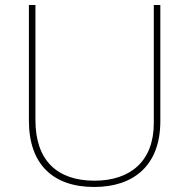

<svg xmlns="http://www.w3.org/2000/svg" viewBox="-20 -734 752 764"><path d="M618 -252V-714H592V-244C592 -92 498 -15 356 -15C207 -15 121 -96 121 -256V-714H95V-254C95 -81 190 10 355 10C510 10 618 -74 618 -252Z"/></svg>

Font: Noto Sans Devanagari UI Thin
Style: Regular
Weight: 100
Designer: Jelle Bosma - Monotype Design Team
Foundry: Monotype Imaging Inc.
Version: Version 2.004